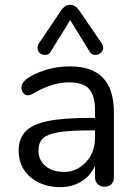

<svg xmlns="http://www.w3.org/2000/svg" viewBox="-20 -777 570 804"><path d="M377.9 -202.1V-231H359.9Q272 -231 226.1 -223.4Q180.2 -215.8 160.6 -198.5Q141.1 -181.2 141.1 -144.5Q141.1 -107.9 169.7 -82.5Q198.2 -57.1 249.5 -57.1Q300.8 -57.1 339.4 -97.7Q377.9 -138.2 377.9 -202.1ZM457 -307.1V-35.2Q457 -17.1 446.5 -6.1Q436 4.9 418 4.9Q399.9 4.9 388.9 -6.1Q377.9 -17.1 377.9 -35.2V-83Q358.9 -40 319.8 -16.6Q280.8 6.8 231.9 6.8Q183.1 6.8 143.6 -12Q104 -30.8 81.1 -64.9Q58.1 -99.1 58.1 -147.2Q58.1 -195.3 85.9 -225.6Q113.8 -255.9 178 -269.5Q242.2 -283.2 356 -283.2H377.9V-315.9Q377.9 -376 353.5 -404.1Q329.1 -432.1 267.6 -432.1Q206.1 -432.1 136.2 -395Q109.4 -377.9 97.7 -377.9Q85.9 -377.9 78.1 -386.7Q70.3 -396.5 69.8 -410.2Q69.8 -435.1 105.5 -455.6Q180.7 -499 273.9 -499Q457 -499 457 -307.1ZM144 -597.2 235.8 -732.9Q252 -756.8 273.9 -756.8Q295.9 -756.8 312 -732.9L404.8 -597.2Q420.9 -573.2 402.3 -555.7Q392.6 -546.9 377.7 -546.9Q362.8 -546.9 354 -563L273.9 -692.9L193.8 -563Q185.1 -546.9 169.9 -546.9Q154.8 -546.9 146 -555.4Q137.2 -564 137.2 -575.7Q137.2 -587.4 144 -597.2Z"/></svg>

Font: Nunito-Regular
Style: Regular
Weight: 400
Designer: Vernon Adams
Foundry: newtypography
Version: Version 3.000